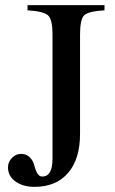

<svg xmlns="http://www.w3.org/2000/svg" viewBox="-20 -711 446 746"><path d="M62 -113Q83 -113 96 -99.5Q109 -86 113 -69Q117 -52 124.5 -38.5Q132 -25 144 -25Q184 -25 184 -94V-577Q184 -635 167 -651Q150 -667 87 -671V-691H386V-671Q322 -667 306.5 -651Q291 -635 291 -577V-191Q291 -93 244.5 -39Q198 15 114 15Q69 15 40 -6Q11 -27 11 -61Q11 -81 26 -97Q41 -113 62 -113Z"/></svg>

Font: MM Ethnic
Style: Regular
Weight: 400
Designer: Khon Soe Zaw Thu
Version: Version 1.00 July 18, 2016, initial release